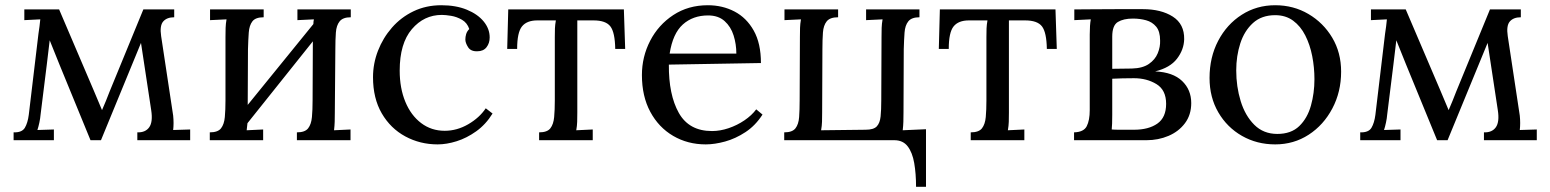

<svg xmlns="http://www.w3.org/2000/svg" viewBox="-20 -536 5926 734"><path d="M32 0V-30Q64 -29 75 -47.5Q86 -66 90 -97L127 -407Q129 -421 131 -435Q133 -449 134 -462L73 -459V-500H206L338 -191Q346 -172 354 -153Q362 -134 370 -115Q378 -133 385 -150.5Q392 -168 399 -186L528 -500H646V-470Q618 -470 604 -454Q590 -438 596 -398L642 -94Q645 -65 642 -39L707 -41V0H505V-30Q536 -29 550.5 -49.5Q565 -70 558 -115L519 -372L366 0H326L207 -290Q198 -313 188.5 -336Q179 -359 170 -382Q167 -359 164.5 -336Q162 -313 159 -290L135 -97Q134 -84 130.5 -67.5Q127 -51 123 -39L186 -41V0Z M988 -470Q957 -470 945 -454.5Q933 -439 931 -411.5Q929 -384 928 -348L927 -135L1178 -444Q1178 -453 1180 -462L1117 -459V-500H1321V-470Q1291 -470 1278.5 -454.5Q1266 -439 1264 -411.5Q1262 -384 1262 -348L1260 -106Q1260 -86 1259.5 -70.5Q1259 -55 1257 -38L1320 -41V0H1115V-30Q1146 -30 1158 -45.5Q1170 -61 1172.5 -88.5Q1175 -116 1175 -152L1176 -378L926 -65Q925 -51 923 -38L986 -41V0H782V-30Q813 -30 825 -45.5Q837 -61 839.5 -88.5Q842 -116 842 -152V-394Q842 -414 842.5 -429.5Q843 -445 846 -462L783 -459V-500H988Z M1653 16Q1586 16 1529.5 -14.5Q1473 -45 1439.5 -102.5Q1406 -160 1406 -241Q1406 -293 1425 -342Q1444 -391 1478.5 -430.5Q1513 -470 1561 -493Q1609 -516 1667 -516Q1723 -516 1764.5 -499Q1806 -482 1829 -454Q1852 -426 1852 -393Q1852 -371 1840 -355.5Q1828 -340 1805 -340Q1780 -339 1769.5 -355.5Q1759 -372 1759 -385Q1759 -395 1762 -405.5Q1765 -416 1774 -425Q1766 -449 1746 -460.5Q1726 -472 1704.5 -475.5Q1683 -479 1669 -479Q1601 -479 1554.5 -424.5Q1508 -370 1508 -266Q1508 -199 1529.5 -147Q1551 -95 1590 -65.5Q1629 -36 1680 -36Q1727 -36 1770 -61Q1813 -86 1837 -122L1863 -102Q1837 -60 1800.5 -34Q1764 -8 1725.5 4Q1687 16 1653 16Z M2041 0V-30Q2072 -30 2084 -45.5Q2096 -61 2098.5 -88.5Q2101 -116 2101 -152V-394Q2101 -414 2101.5 -427.5Q2102 -441 2105 -458H2034Q1994 -458 1975.5 -435Q1957 -412 1957 -349H1919L1923 -500H2365L2370 -349H2332Q2331 -412 2313.5 -435Q2296 -458 2249 -458H2187V-106Q2187 -86 2186.5 -70.5Q2186 -55 2183 -38L2246 -41V0Z M2678 16Q2609 16 2553.5 -16.5Q2498 -49 2466 -108.5Q2434 -168 2434 -249Q2434 -319 2465.5 -380Q2497 -441 2554 -478.5Q2611 -516 2686 -516Q2742 -516 2788 -492Q2834 -468 2861.5 -419Q2889 -370 2889 -295L2537 -289Q2536 -174 2575 -104.5Q2614 -35 2702 -35Q2733 -35 2765.5 -46Q2798 -57 2826 -76Q2854 -95 2871 -118L2895 -98Q2868 -56 2830 -31Q2792 -6 2752 5Q2712 16 2678 16ZM2540 -331H2795Q2795 -367 2784.5 -400.5Q2774 -434 2750 -455.5Q2726 -477 2687 -477Q2629 -477 2590.5 -442.5Q2552 -408 2540 -331Z M3482 178Q3482 128 3475 87.5Q3468 47 3450 23.5Q3432 0 3399 0H2978V-30Q3009 -30 3021 -45.5Q3033 -61 3035 -88.5Q3037 -116 3037 -152L3038 -394Q3038 -414 3038.5 -429.5Q3039 -445 3042 -462L2979 -459V-500H3184V-470Q3153 -470 3140.5 -454.5Q3128 -439 3126 -411.5Q3124 -384 3124 -348L3123 -106Q3123 -86 3122.5 -70.5Q3122 -55 3119 -38L3289 -40Q3320 -40 3332 -53Q3344 -66 3346.5 -91Q3349 -116 3349 -152L3350 -394Q3350 -414 3350.5 -429.5Q3351 -445 3354 -462L3291 -459V-500H3495V-470Q3465 -470 3452.5 -454.5Q3440 -439 3438 -411.5Q3436 -384 3435 -348L3434 -106Q3434 -86 3433.5 -70.5Q3433 -55 3431 -38L3520 -42V178Z M3691 0V-30Q3722 -30 3734 -45.5Q3746 -61 3748.5 -88.5Q3751 -116 3751 -152V-394Q3751 -414 3751.5 -427.5Q3752 -441 3755 -458H3684Q3644 -458 3625.5 -435Q3607 -412 3607 -349H3569L3573 -500H4015L4020 -349H3982Q3981 -412 3963.5 -435Q3946 -458 3899 -458H3837V-106Q3837 -86 3836.5 -70.5Q3836 -55 3833 -38L3896 -41V0Z M4086 0V-30Q4123 -31 4134.5 -53.5Q4146 -76 4146 -115V-404Q4146 -441 4150 -462Q4134 -461 4118.5 -460.5Q4103 -460 4087 -459V-500Q4114 -500 4156 -500.5Q4198 -501 4248.5 -501Q4299 -501 4349 -501Q4419 -501 4463.5 -472.5Q4508 -444 4507 -386Q4506 -346 4479.5 -311.5Q4453 -277 4396 -263Q4464 -260 4499 -226.5Q4534 -193 4534 -142Q4534 -97 4510 -65Q4486 -33 4447 -16.5Q4408 0 4363 0ZM4232 -273 4307 -274Q4348 -275 4372 -291.5Q4396 -308 4406 -332.5Q4416 -357 4415 -381Q4415 -416 4400 -434Q4385 -452 4361.5 -458.5Q4338 -465 4311 -465Q4275 -465 4253.5 -452Q4232 -439 4232 -396ZM4230 -41Q4241 -40 4259.5 -40Q4278 -40 4294.5 -40Q4311 -40 4315 -40Q4371 -40 4404.5 -63.5Q4438 -87 4438 -139Q4438 -192 4401 -214.5Q4364 -237 4315 -237Q4294 -237 4271.5 -236.5Q4249 -236 4232 -235V-97Q4232 -78 4231.5 -64Q4231 -50 4230 -41Z M4855 16Q4785 16 4728 -16.5Q4671 -49 4637.5 -106.5Q4604 -164 4604 -238Q4604 -317 4637 -380Q4670 -443 4727 -479.5Q4784 -516 4855 -516Q4925 -516 4982 -482.5Q5039 -449 5073 -392Q5107 -335 5107 -262Q5107 -185 5073.5 -121.5Q5040 -58 4983 -21Q4926 16 4855 16ZM4863 -24Q4916 -24 4947 -54Q4978 -84 4991.5 -132Q5005 -180 5005 -233Q5005 -278 4996.5 -321.5Q4988 -365 4970 -400.5Q4952 -436 4923.5 -457Q4895 -478 4855 -478Q4803 -478 4770 -448Q4737 -418 4721.5 -370Q4706 -322 4706 -267Q4706 -205 4723 -149.5Q4740 -94 4775 -59Q4810 -24 4863 -24Z M5180 0V-30Q5212 -29 5223 -47.5Q5234 -66 5238 -97L5275 -407Q5277 -421 5279 -435Q5281 -449 5282 -462L5221 -459V-500H5354L5486 -191Q5494 -172 5502 -153Q5510 -134 5518 -115Q5526 -133 5533 -150.5Q5540 -168 5547 -186L5676 -500H5794V-470Q5766 -470 5752 -454Q5738 -438 5744 -398L5790 -94Q5793 -65 5790 -39L5855 -41V0H5653V-30Q5684 -29 5698.5 -49.5Q5713 -70 5706 -115L5667 -372L5514 0H5474L5355 -290Q5346 -313 5336.5 -336Q5327 -359 5318 -382Q5315 -359 5312.5 -336Q5310 -313 5307 -290L5283 -97Q5282 -84 5278.5 -67.5Q5275 -51 5271 -39L5334 -41V0Z"/></svg>

Font: Lora
Style: Regular
Weight: 400
Designer: Olga Karpushina, Alexei Vanyashin (Cyrillic)
Foundry: Cyreal
Version: Version 3.005; ttfautohint (v1.8.4.7-5d5b)